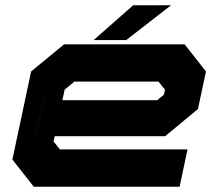

<svg xmlns="http://www.w3.org/2000/svg" viewBox="-20 -708 828 728"><path d="M680 -540 761 -437 730.5 -294.5 606 -191.5H187.5L183 -172L207 -141.5H691L661 0H108L27 -103L98 -437L223 -540ZM581 -398.5H262L225 -368L216.5 -328H576L601.5 -349L605.5 -368ZM160.5 -403 103.5 -137 130.5 -262ZM335 -556 485 -688H628.5L458.5 -556Z"/></svg>

Font: Tourney Expanded Black
Style: Italic
Weight: 900
Width: 7
Italic angle: -12°
Designer: Tyler Finck
Foundry: Etcetera Type Co
Version: Version 1.010; ttfautohint (v1.8.3)